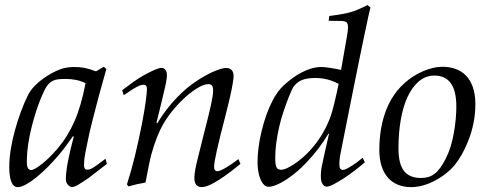

<svg xmlns="http://www.w3.org/2000/svg" viewBox="-20 -748 1984 779"><path d="M408.2 -104 413.6 -83 340.3 -26.4Q317.4 -10.7 299.8 0Q282.2 10.7 272.5 10.7Q263.7 10.7 255.4 1.5Q247.1 -7.8 247.1 -21.5Q247.1 -73.2 279.3 -193.8L275.9 -195.3Q257.3 -168.9 243.2 -150.1Q229 -131.3 218.3 -119.1Q197.8 -94.7 174.6 -71.3Q151.4 -47.9 128.9 -29.5Q106.4 -11.2 86.2 0Q65.9 11.2 51.8 11.2Q34.7 11.2 26.1 -10Q17.6 -31.2 17.6 -70.8Q17.6 -134.8 40 -217.3Q63 -300.8 94.2 -363.3Q104 -382.3 120.4 -399.2Q136.7 -416 155.3 -429.2Q173.8 -442.4 192.1 -452.1Q210.4 -461.9 224.1 -466.8Q248.5 -476.1 281.2 -476.1Q293 -476.1 302.7 -475.3Q312.5 -474.6 322.5 -472.7Q332.5 -470.7 343.8 -467.3Q355 -463.9 369.6 -458.5L400.9 -477.1L411.6 -468.3Q396 -413.6 382.3 -363.3Q368.7 -313 356.4 -264.2Q349.1 -234.9 344 -213.4Q338.9 -191.9 336.4 -177.7Q331.1 -151.9 325.9 -126Q320.8 -100.1 320.8 -78.1Q320.8 -69.8 323.7 -64.7Q326.7 -59.6 334 -59.6Q338.4 -59.6 342.5 -60.5Q346.7 -61.5 354.2 -65.7Q361.8 -69.8 374.3 -78.9Q386.7 -87.9 408.2 -104ZM327.1 -410.6Q309.1 -419.4 289.1 -423.6Q269 -427.7 247.1 -427.7Q230.5 -427.7 217.8 -426.5Q205.1 -425.3 194.8 -420.4Q184.6 -415.5 176.3 -406.5Q168 -397.5 160.2 -381.3Q147.9 -356 137.2 -327.1Q126.5 -298.3 117.2 -265.6Q103 -215.8 95.9 -172.4Q88.9 -128.9 88.9 -90.3Q88.9 -71.8 94 -64.9Q99.1 -58.1 106 -58.1Q113.3 -58.1 125.2 -65.2Q137.2 -72.3 151.9 -84Q166.5 -95.7 182.4 -111.6Q198.2 -127.4 213.4 -145Q254.9 -193.8 281.7 -254.9Q309.1 -316.4 327.1 -410.6Z M501.5 8.3 495.1 0Q511.7 -51.8 526.9 -113Q542 -174.3 556.2 -247.1Q566.4 -300.3 571 -334.5Q575.7 -368.7 576.2 -385.3Q576.2 -396 572.8 -400.1Q569.3 -404.3 563 -404.3Q553.7 -404.3 543.9 -399.9Q534.2 -395.5 520.5 -387.2L481.9 -361.8L475.6 -381.8L521 -415.5Q542.5 -430.7 561.5 -441.4Q580.6 -452.1 595.5 -459.2Q610.4 -466.3 620.4 -469.5Q630.4 -472.7 633.8 -472.7Q646.5 -472.7 651.9 -463.6Q657.2 -454.6 657.2 -442.9Q657.2 -436.5 656.2 -429Q655.3 -421.4 653.1 -409.9Q650.9 -398.4 646.7 -381.3Q642.6 -364.3 636.7 -339.4L614.7 -249L618.2 -248Q660.2 -316.9 716.3 -370.6Q739.3 -392.6 765.6 -411.1Q792 -429.7 817.1 -443.4Q842.3 -457 863.8 -464.6Q885.3 -472.2 898.4 -472.2Q911.6 -472.2 919.7 -463.9Q927.7 -455.6 927.7 -439.9Q927.7 -406.2 894 -275.9Q848.6 -102.5 848.6 -71.3Q848.6 -61.5 852.3 -57.4Q856 -53.2 861.8 -53.2Q867.7 -53.2 878.4 -58.1Q889.2 -63 901.4 -70.6Q913.6 -78.1 925.8 -86.7Q938 -95.2 947.3 -102.5L955.6 -83Q919.9 -53.7 893.8 -35.4Q867.7 -17.1 848.9 -6.6Q830.1 3.9 817.9 7.6Q805.7 11.2 798.3 11.2Q784.7 11.2 776.6 2.2Q768.6 -6.8 768.6 -25.4Q768.6 -32.2 769.5 -41.3Q770.5 -50.3 772.5 -61.5Q775.9 -80.1 785.4 -117.7Q794.9 -155.3 809.1 -212.4Q827.1 -281.2 836.2 -323.2Q845.2 -365.2 844.7 -380.9Q844.7 -395.5 839.8 -401.1Q835 -406.7 826.2 -406.7Q808.6 -406.7 784.2 -392.6Q759.8 -378.4 733.9 -355.5Q708 -332.5 683.6 -303.2Q659.2 -273.9 641.6 -243.2Q615.2 -197.3 594.2 -122.1Q590.3 -107.9 584.5 -79.8Q578.6 -51.8 570.3 -7.3Q552.2 -4.4 535.2 -0.5Q518.1 3.4 501.5 8.3Z M1451.2 -107.9 1460.4 -89.8Q1442.4 -73.7 1419.4 -56.2Q1396.5 -38.6 1374.3 -24.2Q1352.1 -9.8 1333.5 -0.2Q1314.9 9.3 1305.2 9.3Q1296.4 9.3 1289.1 -0.7Q1281.7 -10.7 1281.7 -34.2Q1281.7 -50.3 1284.7 -68.4Q1286.6 -78.1 1293.9 -112.1Q1301.3 -146 1314.9 -205.1L1312.5 -205.6Q1293.9 -174.3 1272 -145.5Q1250 -116.7 1223.6 -88.9Q1203.6 -67.4 1181.9 -49.3Q1160.2 -31.2 1139.6 -18.1Q1119.1 -4.9 1101.1 2.4Q1083 9.8 1069.8 9.8Q1059.6 9.8 1051.3 1.7Q1043 -6.3 1037.1 -20Q1031.2 -33.7 1028.1 -51.5Q1024.9 -69.3 1024.9 -88.9Q1024.9 -147.9 1041.5 -216.3Q1058.6 -287.1 1085.4 -338.9Q1105.5 -378.4 1132.3 -402.8Q1147.5 -416.5 1165 -429.7Q1182.6 -442.9 1201.9 -453.1Q1221.2 -463.4 1241.9 -469.7Q1262.7 -476.1 1283.7 -476.1Q1308.1 -476.1 1363.8 -464.4L1385.3 -586.9Q1389.2 -607.4 1390.6 -619.4Q1392.1 -631.3 1392.1 -636.2Q1392.1 -651.9 1386 -657.5Q1379.9 -663.1 1361.3 -663.1L1313.5 -663.6L1315.9 -683.1Q1346.7 -687 1367.9 -690.9Q1389.2 -694.8 1402.8 -698.7Q1416.5 -702.6 1433.3 -709.7Q1450.2 -716.8 1470.7 -727.5L1482.9 -717.8Q1480.5 -709 1473.9 -678.7Q1467.3 -648.4 1458.3 -605.2Q1449.2 -562 1438.5 -509.5Q1427.7 -457 1417 -403.3Q1406.2 -349.6 1396 -298.3Q1385.7 -247.1 1377.7 -206.5Q1369.6 -166 1364.5 -139.9Q1359.4 -113.8 1358.9 -110.4Q1357.9 -102.5 1357.4 -95.5Q1356.9 -88.4 1356.9 -82Q1356.9 -68.8 1360.8 -63.7Q1364.7 -58.6 1371.1 -58.6Q1377.4 -58.6 1388.2 -64.2Q1398.9 -69.8 1410.6 -77.4Q1422.4 -85 1433.3 -93.5Q1444.3 -102.1 1451.2 -107.9ZM1354 -407.7Q1309.6 -431.6 1259.8 -431.6Q1228.5 -431.6 1207.8 -424.3Q1187 -417 1172.4 -397.9Q1168.9 -393.6 1164.1 -383.3Q1159.2 -373 1153.3 -358.9Q1147.5 -344.7 1141.6 -328.1Q1135.7 -311.5 1130.1 -294.9Q1124.5 -278.3 1120.1 -262.2Q1115.7 -246.1 1112.8 -233.4Q1105 -198.7 1100.8 -167.2Q1096.7 -135.7 1096.7 -106.4Q1096.7 -89.8 1098.4 -80.8Q1100.1 -71.8 1103 -67.1Q1106 -62.5 1109.9 -61.3Q1113.8 -60.1 1118.7 -59.1Q1130.4 -59.1 1145 -65.9Q1172.9 -79.6 1199.7 -101.6Q1226.6 -123.5 1250 -151.4Q1273.4 -179.2 1292.2 -212.4Q1311 -245.6 1323.2 -281.2Q1334.5 -314.9 1354 -407.7Z M1519 -140.1Q1519 -201.2 1531.7 -253.2Q1544.4 -305.2 1566.9 -343.8Q1589.8 -383.3 1622.1 -411.6Q1638.2 -426.3 1657 -438.2Q1675.8 -450.2 1695.6 -458.7Q1715.3 -467.3 1735.6 -472.2Q1755.9 -477.1 1774.9 -477.1Q1802.7 -477.1 1827.1 -468.8Q1851.6 -460.4 1869.6 -442.4Q1887.7 -424.3 1898.2 -395.3Q1908.7 -366.2 1908.7 -324.7Q1908.7 -248.5 1878.9 -174.3Q1855 -115.2 1824.2 -77.6Q1809.1 -59.6 1788.6 -43.5Q1768.1 -27.3 1744.9 -15.1Q1721.7 -2.9 1696.8 4.2Q1671.9 11.2 1647.9 11.2Q1618.7 11.2 1595 1.7Q1571.3 -7.8 1554.4 -26.6Q1537.6 -45.4 1528.3 -73.7Q1519 -102.1 1519 -140.1ZM1596.7 -147Q1596.7 -82 1619.4 -54Q1642.1 -25.9 1687.5 -25.9Q1704.1 -25.9 1717.5 -29.8Q1731 -33.7 1742.9 -42.7Q1754.9 -51.8 1765.9 -66.7Q1776.9 -81.5 1788.1 -103.5Q1799.8 -126.5 1807.9 -152.3Q1815.9 -178.2 1821.3 -208Q1826.7 -238.8 1829.1 -265.6Q1831.5 -292.5 1831.5 -316.4Q1831.5 -378.4 1809.3 -409.9Q1787.1 -441.4 1742.7 -441.4Q1707 -441.4 1679.7 -418.2Q1652.3 -395 1633.8 -355.2Q1615.2 -315.4 1606 -261.7Q1596.7 -208 1596.7 -147Z"/></svg>

Font: XB Kayhan
Style: Italic
Weight: 400
Italic angle: -12°
Designer: Behnam
Foundry: Irmug
Version: Version 7.300 2009